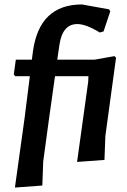

<svg xmlns="http://www.w3.org/2000/svg" viewBox="-20 -723 568 862"><path d="M494 -471 501 -464 453 -112 449 -5 326 4 376 -356 377 -381H227L202 -204L174 2L170 110L47 119L90 -190L114 -381H48L42 -389L51 -455H123L128 -493Q157 -703 348 -703L470 -681L475 -672L445 -582L428 -577Q366 -615 327 -615Q261 -615 247 -523L237 -455H404Z"/></svg>

Font: Alegreya Sans
Style: Bold Italic
Weight: 700
Italic angle: -7°
Designer: Juan Pablo del Peral
Foundry: Huerta Tipografica
Version: Version 2.007